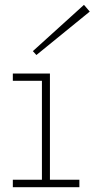

<svg xmlns="http://www.w3.org/2000/svg" viewBox="-20 -776 392 796"><path d="M352.1 -728 130.9 -547.9 116.2 -564 328.1 -755.9ZM187 -30.8H309.1V0H33.2V-30.8H153.8V-440.9H33.2V-471.2H187Z"/></svg>

Font: BioRhyme ExtraLight
Style: Regular
Weight: 275
Designer: Aoife Mooney
Foundry: Aoife Mooney Type
Version: Version 1.500;PS 001.500;hotconv 1.0.88;makeotf.lib2.5.64775